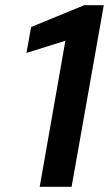

<svg xmlns="http://www.w3.org/2000/svg" viewBox="-20 -720 420 740"><path d="M133 0 232 -563 82 -516 100 -616 305 -700H380L256 0Z"/></svg>

Font: DM Sans 10pt SemiBold
Style: Italic
Weight: 600
Italic angle: -10°
Version: Version 4.004;gftools[0.9.30]